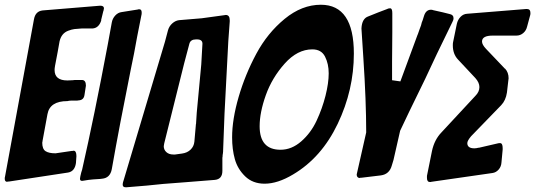

<svg xmlns="http://www.w3.org/2000/svg" viewBox="-64 -771 2255 809"><path d="M223 -44 -27 -6H-30L-35 -5Q-44 -6 -44 -18Q-44 -25 -43 -26Q10 -316 79 -689Q85 -724 116 -727H115L358 -747Q374 -747 374 -736Q374 -733 372 -725V-726L371 -723Q365 -699 362 -686H363Q353 -653 326 -651H280Q261 -650 249.5 -648.5Q238 -647 223.5 -641.5Q209 -636 200 -625Q191 -614 187 -597Q181 -561 167 -489L168 -491Q166 -487 166 -476Q166 -432 220 -432L243 -433Q246 -434 251 -434H281Q298 -434 298 -410L292 -371Q289 -349 267 -348Q264 -347 260 -347H235Q228 -347 220 -345Q146 -345 136 -290L115 -176V-174L114 -170Q114 -143 128 -134Q142 -125 170 -125L238 -135H241L246 -136Q258 -136 258 -113L256 -84Q251 -49 223 -44Z M309 -13 290 -10Q286 -9 283 -9H281Q273 -9 273 -18Q273 -19 275 -31V-30Q278 -45 282 -56Q333 -280 390 -583L407 -676Q410 -693 421.5 -705.5Q433 -718 448 -720Q450 -720 517 -731L520 -732H523Q533 -732 533 -718Q533 -710 532 -708L514 -617Q501 -543 487 -478Q440 -245 407 -58Q400 -21 366 -18L358 -17Q323 -15 309 -13Z M904 -680 898 -598 882 -292 876 -134Q876 -127 874 -117V-113L873 -106V-51Q873 -16 841 -13L715 -3Q684 0 624 4Q562 11 470 18H465Q453 18 453 7Q453 2 455 -6V-5L631 -595Q633 -603 637.5 -619.5Q642 -636 644 -644Q649 -661 662 -672.5Q675 -684 690 -686L786 -694L881 -707Q884 -708 887 -708Q904 -708 904 -686ZM674 -120 703 -124Q725 -127 739 -140.5Q753 -154 755 -174L761 -242Q761 -247 762 -249L765 -296L784 -499L789 -587Q789 -605 766 -605H762Q739 -605 734 -587L712 -504Q698 -448 670 -335.5Q642 -223 628 -167Q626 -157 626 -155Q626 -140 637 -130Q648 -120 666 -120ZM876 -133V-134H877Z M1427 -545Q1427 -392 1359 -249.5Q1291 -107 1171 -36Q1106 3 1051 3Q1001 3 969 -28Q937 -59 925.5 -100.5Q914 -142 914 -192Q914 -268 941.5 -362.5Q969 -457 1016 -544.5Q1063 -632 1135.5 -691.5Q1208 -751 1288 -751Q1427 -751 1427 -545ZM1118 -140Q1165 -140 1205.5 -175.5Q1246 -211 1270 -262.5Q1294 -314 1307.5 -367.5Q1321 -421 1321 -462Q1321 -502 1305.5 -532.5Q1290 -563 1252 -563Q1189 -563 1135.5 -503Q1082 -443 1056 -370Q1030 -297 1030 -239Q1030 -140 1118 -140Z M1541 -32 1458 -22H1455L1450 -21Q1439 -23 1439 -36Q1439 -37 1441 -45L1479 -213Q1479 -345 1467 -527L1459 -651Q1461 -693 1488 -702Q1532 -720 1570 -734H1569Q1574 -736 1580 -736Q1589 -736 1589 -716V-636Q1589 -612 1588.5 -571Q1588 -530 1588 -513V-433L1623 -428Q1684 -592 1696 -626V-625Q1699 -635 1704 -648L1710 -664Q1713 -678 1717 -686L1722 -702Q1730 -730 1752 -730Q1757 -730 1762 -728Q1808 -718 1830 -712Q1847 -709 1847 -694Q1847 -687 1843 -680L1776 -542Q1737 -456 1660 -300Q1630 -236 1622 -220Q1620 -211 1594 -97L1587 -74Q1577 -37 1541 -32Z M1952 -148 2034 -167Q2037 -168 2043 -168Q2054 -168 2054 -147V-141L2049 -87Q2048 -69 2037 -56.5Q2026 -44 2011 -42L1754 -5Q1752 -5 1750 -4H1748Q1735 -4 1735 -21V-30L1756 -134Q1766 -182 1796 -213Q1819 -238 1867 -289.5Q1915 -341 1939 -367Q1956 -384 1956 -404Q1956 -423 1939 -442L1866 -520Q1844 -543 1844 -580Q1844 -589 1845 -593L1861 -671Q1865 -688 1876.5 -700Q1888 -712 1904 -713L2152 -733H2157Q2171 -733 2171 -716Q2171 -710 2170 -707L2157 -659Q2153 -642 2140.5 -631.5Q2128 -621 2112 -621H2012Q1967 -621 1967 -596Q1967 -583 1984 -565Q2038 -509 2064 -481V-482Q2079 -466 2079 -441Q2079 -436 2078 -433L2072 -381Q2067 -348 2048 -328L1921 -197Q1905 -178 1905 -168Q1905 -146 1935 -146Q1943 -146 1954 -149Z"/></svg>

Font: Bangerz Fix
Style: Regular
Weight: 400
Designer: vernon adams
Foundry: Vernon Adams
Version: Version 2.10;December 28, 2023;FontCreator 13.0.0.2683 64-bi